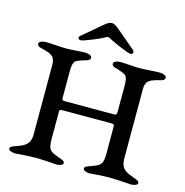

<svg xmlns="http://www.w3.org/2000/svg" viewBox="-112 -878 950 985"><g transform="rotate(15 362.5 -385.5)"><path d="M231 -646Q216 -646 216 -656Q216 -662 223 -668L321 -751Q346 -773 362 -773Q378 -773 403 -751L501 -668Q507 -663 507 -656Q507 -645 493 -645Q484 -645 438.5 -664Q393 -683 372 -695Q362 -701 352 -695Q332 -683 286 -664.5Q240 -646 231 -646ZM217 -266V-117Q217 -86 223.5 -70.5Q230 -55 254 -45Q260 -42 276.5 -36.5Q293 -31 301 -26.5Q309 -22 309 -15Q309 -1 277 2Q275 2 257 0.5Q239 -1 213 -2.5Q187 -4 166 -4Q145 -4 118.5 -2.5Q92 -1 73.5 0.5Q55 2 53 2Q20 -1 20 -15Q20 -22 28 -26.5Q36 -31 52.5 -36.5Q69 -42 75 -45Q100 -56 111 -72.5Q122 -89 122 -117V-482Q122 -491 121.5 -498.5Q121 -506 118 -512.5Q115 -519 113.5 -523Q112 -527 106 -531Q100 -535 98 -537Q96 -539 86.5 -542.5Q77 -546 73.5 -547Q70 -548 57.5 -551.5Q45 -555 40 -556Q24 -561 24 -573Q24 -581 35 -586Q46 -591 59 -591Q79 -591 115.5 -588.5Q152 -586 170 -586Q188 -586 220.5 -588.5Q253 -591 270 -591Q283 -591 294 -586Q305 -581 305 -573Q305 -561 290 -556Q240 -542 230 -533Q217 -520 217 -482V-334Q217 -323 230 -323H495Q508 -323 508 -336V-482Q508 -522 496 -532.5Q484 -543 436 -556Q420 -561 420 -573Q420 -581 431 -586Q442 -591 455 -591Q475 -591 506.5 -588.5Q538 -586 556 -586Q574 -586 611.5 -588.5Q649 -591 666 -591Q679 -591 690 -586Q701 -581 701 -573Q701 -561 686 -556Q681 -555 668.5 -551.5Q656 -548 652.5 -547Q649 -546 639.5 -542.5Q630 -539 627.5 -537Q625 -535 619 -531Q613 -527 611.5 -523Q610 -519 607 -512.5Q604 -506 603.5 -498.5Q603 -491 603 -482V-117Q603 -89 614 -72.5Q625 -56 650 -45Q656 -42 672.5 -36.5Q689 -31 697 -26.5Q705 -22 705 -15Q705 -1 673 2Q671 2 650.5 0.5Q630 -1 601.5 -2.5Q573 -4 552 -4Q531 -4 507 -2.5Q483 -1 467 0.5Q451 2 449 2Q416 -1 416 -15Q416 -22 424 -26.5Q432 -31 448.5 -36.5Q465 -42 471 -45Q495 -55 501.5 -70.5Q508 -86 508 -117V-264Q508 -275 494 -275H232Q231 -275 230 -275Q217 -275 217 -266Z"/></g></svg>

Font: EB Garamond 08
Style: Regular
Weight: 400
Version: Version 0.016 ; ttfautohint (v1.5)